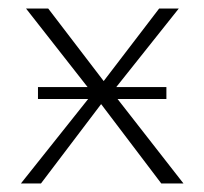

<svg xmlns="http://www.w3.org/2000/svg" viewBox="-20 -430 478 450"><path d="M29 0 197 -211 41 -410H93L223 -240L353 -410H399L243 -214L410 0H358L217 -186L76 0ZM69 -198V-226H370V-198Z"/></svg>

Font: Ysabeau ExtraLight
Style: Regular
Weight: 250
Designer: Christian Thalmann (Catharsis Fonts)
Version: Version 2.002